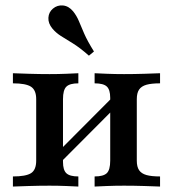

<svg xmlns="http://www.w3.org/2000/svg" viewBox="-20 -685 635 705"><path d="M327.4 0V-37.1Q359.7 -37.1 372.2 -49.2Q384.7 -61.3 384.7 -95.2V-325.8Q384.7 -355.6 372.2 -367.3Q359.7 -379 327.4 -379V-416.1Q342.7 -415.3 373 -414.1Q403.2 -412.9 435.5 -412.9Q471.8 -412.9 510.5 -414.1Q549.2 -415.3 567.7 -416.1V-379Q536.3 -379 517.7 -373.8Q499.2 -368.5 490.7 -356Q482.3 -343.5 482.3 -321V-95.2Q482.3 -72.6 490.7 -60.1Q499.2 -47.6 517.7 -42.3Q536.3 -37.1 567.7 -37.1V0Q549.2 -0.8 510.5 -2Q471.8 -3.2 435.5 -3.2Q403.2 -3.2 373 -2Q342.7 -0.8 327.4 0ZM27.4 0V-37.1Q75 -37.1 94 -49.2Q112.9 -61.3 112.9 -95.2V-321Q112.9 -354 94 -366.5Q75 -379 27.4 -379V-416.1Q46.8 -415.3 85.9 -414.1Q125 -412.9 162.1 -412.9Q193.5 -412.9 223 -414.1Q252.4 -415.3 267.7 -416.1V-379Q236.3 -379 223.8 -366.9Q211.3 -354.8 211.3 -321V-90.3Q211.3 -60.5 223.8 -48.8Q236.3 -37.1 267.7 -37.1V0Q252.4 -0.8 223 -2Q193.5 -3.2 162.1 -3.2Q125 -3.2 85.9 -2Q46.8 -0.8 27.4 0ZM198.4 -84.7 177.4 -111.3 396.8 -331.5 417.7 -304.8ZM306.5 -480.6Q272.6 -510.5 246.8 -526.2Q221 -541.9 203.2 -553.2Q185.5 -564.5 172.6 -579.8Q156.5 -599.2 157.7 -619.8Q158.9 -640.3 174.2 -653.2Q190.3 -666.9 211.3 -664.9Q232.3 -662.9 248.4 -643.5Q261.3 -627.4 269.4 -608.1Q277.4 -588.7 289.1 -561.7Q300.8 -534.7 325 -496Z"/></svg>

Font: Playfair 9pt SemiBold
Style: Regular
Weight: 600
Designer: Claus Eggers Sørensen
Foundry: Claus Eggers Sørensen
Version: Version 2.001;gftools[0.9.30]